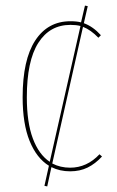

<svg xmlns="http://www.w3.org/2000/svg" viewBox="-20 -604 417 687"><path d="M345 -44Q321 -18 293.5 -4.5Q266 9 231 9Q194 9 164 -6L149 63L139 61L155 -11Q111 -38 86 -99.5Q61 -161 61 -256Q61 -390 106 -459Q151 -528 232 -528Q255 -528 270 -524L284 -584L294 -582L280 -521Q313 -509 341 -478L332 -469Q305 -497 277 -508L167 -19Q196 -4 231 -4Q291 -4 336 -52ZM158 -25 268 -511Q253 -515 232 -515Q158 -515 117 -450.5Q76 -386 76 -256Q76 -166 97.5 -108.5Q119 -51 158 -25Z"/></svg>

Font: Fira Sans Compressed Hair
Style: Regular
Weight: 100
Width: 1
Designer: bBox Type GmbH & Carrois Corporate GbR & Edenspiekermann AG
Foundry: bBox Type GmbH & Carrois Corporate GbR & Edenspiekermann AG
Version: Version 4.301